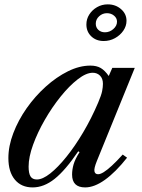

<svg xmlns="http://www.w3.org/2000/svg" viewBox="-20 -828 636 859"><path d="M126 10.5Q75.5 10.5 46.5 -24.2Q17.5 -59 17.5 -121Q17.5 -174.5 39.5 -232.2Q61.5 -290 99.2 -343.8Q137 -397.5 184.8 -440.5Q232.5 -483.5 284 -509Q335.5 -534.5 384.5 -534.5Q412 -534.5 430.5 -523.8Q449 -513 466.5 -488L482.5 -524.5H583L413.5 -108Q400 -75 402.5 -61.8Q405 -48.5 419 -48.5Q429 -48.5 444 -57.8Q459 -67 480.2 -86.5Q501.5 -106 529 -136.5L548.5 -122.5Q497 -57.5 449.5 -23.5Q402 10.5 361 10.5Q302.5 10.5 302.5 -47Q302.5 -69 309.2 -92.5Q316 -116 336 -147.5L330 -151Q272.5 -66 224.5 -27.8Q176.5 10.5 126 10.5ZM145 -25Q170.5 -25 204.8 -52Q239 -79 277.2 -126.5Q315.5 -174 352.2 -236Q389 -298 419 -368.5Q433.5 -402.5 437 -420.8Q440.5 -439 440.5 -453Q440.5 -476.5 427.5 -489.5Q414.5 -502.5 395 -502.5Q365.5 -502.5 327.8 -473.2Q290 -444 251.5 -396.2Q213 -348.5 180.5 -292Q148 -235.5 128 -180.5Q108 -125.5 108 -82.5Q108 -52.5 116.5 -38.8Q125 -25 145 -25ZM444 -644.5Q410 -644.5 388.2 -665.5Q366.5 -686.5 366.5 -718.5Q366.5 -743 379.5 -763.2Q392.5 -783.5 414.2 -796Q436 -808.5 462 -808.5Q497 -808.5 521.5 -787.2Q546 -766 546 -735Q546 -711.5 531.8 -690.8Q517.5 -670 494.2 -657.2Q471 -644.5 444 -644.5ZM449.5 -683.5Q470.5 -683.5 487 -698Q503.5 -712.5 503.5 -731Q503.5 -747 490.2 -758Q477 -769 458.5 -769Q438.5 -769 423.5 -755.2Q408.5 -741.5 408.5 -722Q408.5 -705 420.2 -694.2Q432 -683.5 449.5 -683.5Z"/></svg>

Font: Libre Caslon Text
Style: Italic
Weight: 400
Italic angle: -22.583°
Designer: Pablo Impallari, Rodrigo Fuenzalida, Katja Schimmel
Foundry: Pablo Impallari, Rodrigo Fuenzalida
Version: Version 2.000